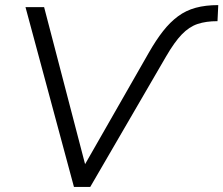

<svg xmlns="http://www.w3.org/2000/svg" viewBox="-20 -733 876 753"><path d="M270 0 80 -705H153L314 -88H313L564 -527Q592 -576 619.5 -611Q647 -646 678 -669Q709 -692 747.5 -702.5Q786 -713 836 -713L833 -650Q788 -650 755 -639Q722 -628 693 -598Q664 -568 631 -511L334 0Z"/></svg>

Font: Nunito Sans 7pt Light
Style: Italic
Weight: 300
Italic angle: -9°
Designer: Vernon Adams
Foundry: Vernon Adams
Version: Version 3.101;gftools[0.9.27]